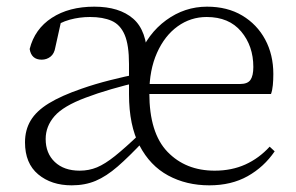

<svg xmlns="http://www.w3.org/2000/svg" viewBox="-20 -542 888 576"><path d="M195 14Q134 14 94.5 -19Q55 -52 55 -115Q55 -152 72 -180.5Q89 -209 126.5 -232Q164 -255 225 -276Q265 -290 310.5 -301.5Q356 -313 397 -321V-296Q357 -287 314 -274.5Q271 -262 237 -249Q170 -224 143.5 -193.5Q117 -163 117 -125Q117 -82 144.5 -56Q172 -30 219 -30Q247 -30 271 -40Q295 -50 325 -74Q355 -98 399 -140L415 -120H412Q367 -72 333 -42.5Q299 -13 267 0.5Q235 14 195 14ZM608 14Q539 14 484.5 -15.5Q430 -45 398.5 -105.5Q367 -166 367 -259V-350Q367 -407 354 -437.5Q341 -468 315 -479.5Q289 -491 250 -491Q219 -491 189.5 -483Q160 -475 128 -453L164 -481L146 -400Q143 -381 131.5 -372Q120 -363 105 -363Q74 -363 69 -395Q84 -455 135.5 -488.5Q187 -522 263 -522Q338 -522 379.5 -486Q421 -450 422 -368L396 -371Q423 -441 478.5 -481.5Q534 -522 601 -522Q662 -522 706.5 -495.5Q751 -469 775.5 -423.5Q800 -378 800 -320Q800 -302 798.5 -286.5Q797 -271 793 -260H393V-290H700Q723 -290 731.5 -302.5Q740 -315 740 -341Q740 -404 703.5 -447.5Q667 -491 600 -491Q552 -491 513 -463Q474 -435 451 -383.5Q428 -332 428 -263Q428 -143 482.5 -86.5Q537 -30 624 -30Q675 -30 716 -48.5Q757 -67 789 -102L804 -88Q772 -41 723 -13.5Q674 14 608 14Z"/></svg>

Font: Source Han Serif JP VF
Style: Regular
Weight: 250
Designer: Ryoko NISHIZUKA 西塚涼子 (kana & ideographs); Frank Grießhammer (Latin, Greek & Cyrillic); Wenlong ZHANG 张文龙 (bopomofo); San
Foundry: Adobe
Version: Version 2.001;hotconv 1.1.0;makeotfexe 2.6.0